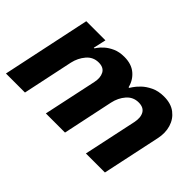

<svg xmlns="http://www.w3.org/2000/svg" viewBox="-85 -812 1085 1085"><g transform="rotate(45 457.0 -270.0)"><path d="M8 0 120 -530H273L256 -454H261Q261 -454 270 -467Q279 -480 298 -497Q317 -514 346 -527Q375 -540 415 -540Q472 -540 507 -510.5Q542 -481 553 -435H558Q558 -435 568.5 -451Q579 -467 600 -487.5Q621 -508 654 -524Q687 -540 732 -540Q788 -540 823 -513Q858 -486 871 -442.5Q884 -399 873 -348L799 0H647L715 -319Q724 -362 709 -388.5Q694 -415 654 -415Q611 -415 582.5 -382.5Q554 -350 544 -303L480 0H327L395 -319Q404 -360 389.5 -387.5Q375 -415 335 -415Q291 -415 262.5 -381.5Q234 -348 224 -303L160 0Z"/></g></svg>

Font: Be Vietnam Pro
Style: Bold Italic
Weight: 700
Italic angle: -12°
Designer: Lam Bao, Tony Le, Vietanh Nguyen
Foundry: Yellow Type Foundry
Version: Version 1.002; ttfautohint (v1.8.3)